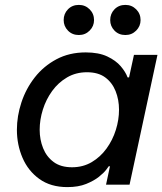

<svg xmlns="http://www.w3.org/2000/svg" viewBox="-20 -754 663 784"><path d="M492 -611Q465 -611 447.5 -629Q430 -647 430 -672Q430 -698 447.5 -716Q465 -734 492 -734Q518 -734 536 -716Q554 -698 554 -672Q554 -647 536 -629Q518 -611 492 -611ZM302 -611Q275 -611 257.5 -629Q240 -647 240 -672Q240 -698 257.5 -716Q275 -734 302 -734Q328 -734 346 -716Q364 -698 364 -672Q364 -647 346 -629Q328 -611 302 -611ZM330 -540Q383 -540 418 -523.5Q453 -507 473 -483.5Q493 -460 501 -438H507L527 -530H623L509 0H413L429 -75H424Q424 -75 414.5 -62Q405 -49 384.5 -32.5Q364 -16 332 -3Q300 10 255 10Q187 10 141 -23Q95 -56 72 -109.5Q49 -163 49 -224Q49 -280 67.5 -336Q86 -392 122 -438Q158 -484 210.5 -512Q263 -540 330 -540ZM335 -459Q290 -459 254 -438Q218 -417 193 -382.5Q168 -348 155 -306.5Q142 -265 142 -224Q142 -184 156 -149Q170 -114 199 -92.5Q228 -71 274 -71Q319 -71 354.5 -92Q390 -113 415 -147.5Q440 -182 453 -223.5Q466 -265 466 -306Q466 -347 452 -382Q438 -417 409.5 -438Q381 -459 335 -459Z"/></svg>

Font: Be Vietnam Pro
Style: Italic
Weight: 400
Italic angle: -12°
Designer: Lam Bao, Tony Le, Vietanh Nguyen
Foundry: Yellow Type Foundry
Version: Version 1.002; ttfautohint (v1.8.3)